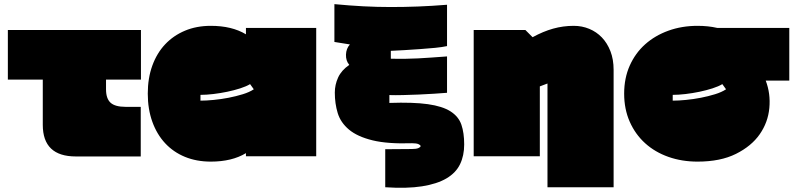

<svg xmlns="http://www.w3.org/2000/svg" viewBox="-20 -712 3849 929"><path d="M18 -567H662V-327H493V-280Q493 -235 515 -215Q537 -195 588 -195H661V45H347Q187 45 187 -108V-327H18Z M695 -259Q695 -334 717 -394.5Q739 -455 779 -497.5Q819 -540 875 -563.5Q931 -587 1000 -587Q1102 -587 1170 -546V-577H1510V44H1170V29Q1102 70 1000 70Q931 70 875 47Q819 24 779 -19Q739 -62 717 -123Q695 -184 695 -259ZM1208 -280 1190 -305Q1172 -294 1142.5 -284.5Q1113 -275 1079.5 -268Q1046 -261 1012 -257Q978 -253 950 -253V-225Q978 -225 1014 -228.5Q1050 -232 1086 -239Q1122 -246 1154.5 -256Q1187 -266 1208 -280Z M1844 194V10L1973 9Q1994 9 2004.5 4.5Q2015 0 2015 -5Q2015 -10 2005 -14.5Q1995 -19 1974 -19Q1856 -15 1782.5 -33Q1709 -51 1668.5 -85Q1628 -119 1614 -165Q1600 -211 1600 -264Q1600 -302 1616 -337Q1632 -372 1670 -398Q1653 -418 1654 -447.5Q1655 -477 1673 -497L1598 -509V-692Q1671 -685 1738 -681.5Q1805 -678 1870.5 -678Q1936 -678 2002.5 -680.5Q2069 -683 2143 -689V-489Q2120 -484 2085.5 -480.5Q2051 -477 2013 -474.5Q1975 -472 1937.5 -469.5Q1900 -467 1871 -466V-428Q1909 -427 1940.5 -427.5Q1972 -428 2002.5 -429.5Q2033 -431 2067 -433.5Q2101 -436 2143 -439V-263Q2116 -261 2080 -258.5Q2044 -256 2005.5 -254.5Q1967 -253 1930 -252Q1893 -251 1864 -252V-214Q1979 -218 2050 -208Q2121 -198 2160 -173Q2199 -148 2212.5 -108.5Q2226 -69 2226 -13Q2226 41 2206 82.5Q2186 124 2140.5 151Q2095 178 2022 189.5Q1949 201 1844 194Z M2522 -567 2557 -532Q2608 -560 2656.5 -573.5Q2705 -587 2756 -587Q2796 -587 2831 -572.5Q2866 -558 2892 -531Q2918 -504 2933.5 -464.5Q2949 -425 2949 -374V194H2629V-308L2592 -294V44H2272V-567Z M3000 -259Q3000 -334 3027 -394.5Q3054 -455 3101.5 -497.5Q3149 -540 3214 -563.5Q3279 -587 3355 -587Q3407 -587 3450 -577H3799V-322H3685Q3709 -259 3702.5 -189.5Q3696 -120 3656 -62.5Q3616 -5 3541 32.5Q3466 70 3355 70Q3279 70 3214 47Q3149 24 3101.5 -19Q3054 -62 3027 -123Q3000 -184 3000 -259ZM3493 -280 3475 -305Q3457 -294 3427.5 -284.5Q3398 -275 3364.5 -268Q3331 -261 3297 -257Q3263 -253 3235 -253V-225Q3263 -225 3299 -228.5Q3335 -232 3371 -239Q3407 -246 3439.5 -256Q3472 -266 3493 -280Z"/></svg>

Font: ChangwonDangamAsac Bold
Style: Regular
Weight: 700
Designer: Choi Chi-young, Lee Youngbeen, Kim Jungjin, Yoon Jihee, Han Dohee
Foundry: YoonDesign Inc.
Version: Version 1.010;Build 20210623